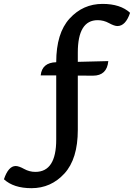

<svg xmlns="http://www.w3.org/2000/svg" viewBox="-180 -731 690 990"><path d="M221.2 -61.5Q221.2 88.4 152.1 163.8Q83 239.3 -17.6 239.3Q-109.9 239.3 -159.7 193.4Q-136.7 125 -99.1 125Q-83 125 -55.7 140.1Q-28.3 155.3 2.4 155.3Q109.9 155.3 109.9 -11.2V-342.3H29.8Q36.6 -408.2 109.9 -410.2Q109.9 -560.1 179 -635.5Q248 -710.9 348.6 -710.9Q440.9 -710.9 490.7 -665Q467.8 -596.7 425.3 -596.7Q409.7 -596.7 382.1 -611.8Q354.5 -627 323.7 -627Q221.2 -627 221.2 -460.4V-412.1L378.4 -416Q371.6 -340.8 299.3 -340.8L221.2 -341.3Z"/></svg>

Font: Bainsley
Style: Bold
Weight: 700
Designer: Paul James MIller
Foundry: High-Logic / Made with FontCreator
Version: Version 1.411;March 28, 2021;FontCreator 13.0.0.2683 64-bit